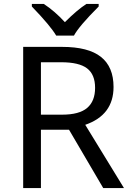

<svg xmlns="http://www.w3.org/2000/svg" viewBox="-20 -951 662 971"><path d="M187 -294.9V0H97.2V-713.9H293.9Q426.8 -713.9 490.5 -663.3Q554.2 -612.8 554.2 -511.2Q554.2 -369.1 411.1 -319.8L606.9 0H502L329.1 -294.9ZM187 -371.1H293.9Q380.9 -371.1 420.9 -405.3Q460.9 -439.5 460.9 -506.8Q460.9 -574.2 420.4 -605.2Q379.9 -636.2 289.1 -636.2H187ZM141.1 -931.2H201.2Q256.8 -895 308.1 -838.9Q369.6 -900.4 417 -931.2H479V-918Q378.9 -817.9 354 -771H264.2Q234.9 -820.8 141.1 -918Z"/></svg>

Font: NotoSans
Style: Regular
Weight: 400
Designer: Monotype Design team
Foundry: Monotype Imaging Inc.
Version: Version 1.04